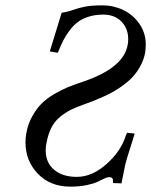

<svg xmlns="http://www.w3.org/2000/svg" viewBox="-20 -678 559 710"><path d="M208 -630.9Q229 -633.8 249.3 -641.1Q269.5 -648.4 293.9 -653.3Q318.4 -658.2 358.9 -658.2Q399.4 -658.2 435.5 -641.1Q471.7 -624 495.4 -590.1Q519 -556.2 519 -513.2Q519 -504.4 517.1 -484.9Q512.7 -460.4 501.5 -438.5Q490.2 -416.5 476.3 -399.9Q462.4 -383.3 441.9 -367.7Q421.4 -352.1 404.1 -341.8Q386.7 -331.5 362.8 -320.8Q338.9 -310.1 324 -304.2Q309.1 -298.3 288.1 -291Q259.3 -280.8 240.5 -271.2Q221.7 -261.7 201.9 -245.6Q182.1 -229.5 169.9 -205.6Q157.7 -181.6 151.9 -148.9Q148.9 -135.7 148.9 -123Q148.9 -76.2 180.4 -50Q211.9 -23.9 264.2 -23.9Q320.3 -23.9 374 -71.5Q427.7 -119.1 445.8 -178.2L450.2 -187L478 -184.1Q471.2 -160.2 459 -122.8Q446.8 -85.4 442.9 -67.9Q430.7 -7.8 429.2 0L397.9 -1Q398.9 -13.2 395.8 -18.1Q392.6 -22.9 383.8 -22.9Q376.5 -22.9 364.7 -17.3Q353 -11.7 340.1 -5.4Q327.1 1 300.5 6.6Q273.9 12.2 240.2 12.2Q166 12.2 120.1 -35.4Q74.2 -83 74.2 -151.9Q74.2 -167 77.1 -184.1Q83 -219.2 99.1 -247.8Q115.2 -276.4 134 -295.2Q152.8 -314 181.4 -330.6Q210 -347.2 232.4 -356.2Q254.9 -365.2 287.1 -376Q437.5 -426.8 452.1 -512.2Q454.1 -519 454.1 -533.2Q454.1 -572.3 429.2 -598.1Q404.3 -624 361.8 -624Q333 -624 309.3 -616.7Q285.6 -609.4 269.3 -597.7Q252.9 -585.9 238.3 -566.7Q223.6 -547.4 214.1 -528.6Q204.6 -509.8 193.8 -482.9L164.1 -487.8Z"/></svg>

Font: Common Serif News
Style: Italic
Weight: 450
Italic angle: -12°
Designer: Philipp H. Poll, Khaled Hosny
Foundry: Stefan Peev, Context Ltd.
Version: Version 1.026